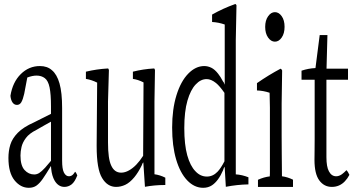

<svg xmlns="http://www.w3.org/2000/svg" viewBox="-20 -919 1741 934"><path d="M245.6 -40.5Q232.4 -63.5 229 -98.1Q228.5 -109.9 228 -111.8Q203.1 -70.8 188.2 -49.3Q173.3 -27.8 158 -16.6Q142.6 -5.4 120.1 -5.4Q80.1 -5.4 50.5 -42Q21 -78.6 21 -150.9Q21 -185.1 30.3 -215.3Q39.6 -245.6 66.7 -273.2Q93.8 -300.8 145.5 -323.7Q170.4 -336.9 228 -365.2Q228 -388.2 228 -401.4Q228 -460.9 221.2 -493.7Q214.4 -526.4 198 -538.8Q181.6 -551.3 157.7 -551.3Q138.2 -551.3 112.8 -542Q105.5 -506.8 97.7 -462.4Q91.8 -436 83.5 -421.4Q75.7 -408.7 62.5 -408.7Q49.3 -408.7 41 -420.4Q32.7 -432.1 30.8 -453.1Q41.5 -519.5 81.1 -558.6Q120.6 -597.7 174.3 -597.7Q210 -597.7 232.4 -577.6Q256.8 -557.6 269.5 -513.2Q282.2 -468.8 282.2 -393.1Q282.2 -270 282.2 -137.2Q282.2 -97.7 290.5 -80.6Q299.8 -61.5 315.4 -61.5Q327.1 -61.5 335.9 -70.8Q340.8 -76.2 345.2 -83.5Q350.6 -79.6 356 -65.9Q343.8 -33.7 327.9 -21.7Q312 -9.8 293.5 -9.8Q263.7 -9.8 245.6 -40.5ZM199.7 -103.5Q210.9 -115.7 228 -136.7Q228 -136.7 228 -327.1Q212.4 -318.8 196.5 -309.6Q180.7 -300.3 157.2 -287.1Q122.6 -270 106.2 -248Q89.8 -226.1 84.7 -204.1Q79.6 -182.1 79.6 -162.6Q79.6 -113.8 99.4 -92Q119.1 -70.3 146.5 -70.3Q159.2 -70.3 170.7 -77.4Q182.1 -84.5 199.7 -103.5Z M476.6 -53.2Q450.2 -96.2 450.2 -208Q450.2 -208 450.2 -214.8Q450.2 -214.8 452.6 -517.1Q425.3 -530.8 397.9 -535.2Q397.9 -557.6 397.9 -570.3Q451.2 -583 504.4 -585.9Q507.3 -586.9 509.8 -578.6Q507.8 -506.8 505.4 -424.8Q505.4 -330.1 505.4 -225.6Q505.4 -146.5 521 -113.8Q536.6 -79.1 569.3 -79.1Q588.4 -79.1 607.9 -90.3Q644 -110.4 676.3 -161.1Q677.2 -344.7 678.2 -518.1Q651.9 -531.7 626.5 -535.2Q626.5 -557.6 626.5 -570.3Q676.3 -583 728.5 -585.9Q731.4 -586.9 733.9 -578.6Q732.9 -506.8 731.4 -424.8Q731.4 -252.9 731.4 -71.3Q757.8 -67.9 784.2 -54.7Q784.2 -42 784.2 -19Q784.2 -19 779.8 -19Q732.4 -19 685.1 -10.3Q681.2 -74.7 677.2 -129.4Q673.3 -126.5 669.4 -114.3Q652.3 -79.6 633.3 -56.6Q611.3 -30.3 589.4 -20Q567.4 -9.8 544.9 -9.8Q502.4 -9.8 476.6 -53.2Z M973.6 -597.7Q991.2 -597.7 1008.1 -589.4Q1024.9 -581.1 1041 -560.5Q1052.7 -545.9 1064.5 -523.4Q1068.8 -520 1073.2 -506.8Q1073.2 -658.2 1073.2 -799.8Q1042.5 -810.5 1011.7 -812Q1011.7 -835 1011.7 -848.1Q1065.4 -878.4 1123 -898.9Q1127 -900.9 1130.4 -893.1Q1128.9 -813.5 1127 -724.1Q1127 -402.3 1127 -70.8Q1157.7 -68.8 1188.5 -56.6Q1188.5 -43.9 1188.5 -22Q1133.8 -21 1078.6 -10.3Q1075.7 -64 1072.8 -107.9Q1068.8 -104 1064.9 -90.3Q1042.5 -38.6 1011.2 -17.6Q992.7 -5.4 968.3 -5.4Q925.3 -5.4 890.6 -41.7Q856 -78.1 836.7 -143.8Q817.4 -209.5 817.4 -298.6Q817.4 -387.7 838.4 -455.6Q859.4 -523.4 895.5 -560.5Q931.6 -597.7 973.6 -597.7ZM1038.1 -83.5Q1054.2 -100.1 1071.8 -134.3Q1071.8 -134.3 1071.8 -467.3Q1048.3 -501 1030.8 -515.1Q1006.8 -534.2 985.4 -534.2Q956.1 -534.2 932.1 -508.3Q907.2 -482.4 891.8 -429.4Q876.5 -376.5 876.5 -295.9Q876.5 -215.3 890.9 -163.6Q905.3 -111.8 930.7 -85.9Q954.6 -60.1 986.3 -60.1Q1015.6 -60.1 1038.1 -83.5Z M1317.4 -716.3Q1298.3 -716.3 1284.2 -736.3Q1270 -756.3 1270 -788.1Q1270 -819.8 1284.2 -839.8Q1298.3 -859.9 1317.4 -859.9Q1336.4 -859.9 1350.3 -840.3Q1364.3 -820.8 1364.3 -788.6Q1364.3 -756.3 1350.3 -736.3Q1336.4 -716.3 1317.4 -716.3ZM1234.9 -44.4Q1263.7 -57.6 1292.5 -61Q1292.5 -61 1292.5 -64.9Q1293 -76.2 1293 -77.1Q1293 -128.9 1293 -170.9Q1293 -288.1 1293 -395.5Q1293 -428.7 1291.5 -467.8Q1260.7 -478 1230 -479Q1230 -502 1230 -514.6Q1287.1 -554.2 1344.2 -584.5Q1348.6 -585 1352.5 -576.2Q1351.6 -500.5 1350.1 -415Q1350.1 -340.3 1350.1 -256.3Q1350.1 -218.8 1350.6 -171.9Q1351.1 -125 1351.6 -61.5Q1378.4 -58.1 1405.3 -44.9Q1405.3 -32.2 1405.3 -9.8Q1405.3 -9.8 1234.9 -9.8Q1234.9 -31.7 1234.9 -44.4Z M1509.8 -141.6Q1509.8 -164.1 1510.3 -186Q1510.7 -208 1510.7 -243.2Q1510.7 -392.1 1510.7 -531.2Q1510.7 -531.2 1446.8 -531.2Q1446.8 -558.1 1446.8 -575.2Q1480.5 -586.4 1514.6 -587.9Q1524.9 -673.3 1535.2 -748.5Q1535.2 -748.5 1572.8 -748.5Q1570.8 -671.4 1568.4 -585Q1568.4 -585 1672.9 -585Q1672.9 -563 1672.9 -531.2Q1672.9 -531.2 1567.9 -531.2Q1567.9 -347.7 1567.9 -154.8Q1567.9 -107.4 1580.1 -85.4Q1592.8 -61.5 1615.2 -61.5Q1629.4 -61.5 1643.1 -71.3Q1653.8 -79.1 1665.5 -91.3Q1672.4 -84.5 1679.7 -68.4Q1670.4 -50.3 1657.7 -37.1Q1631.8 -9.8 1594.2 -9.8Q1556.6 -9.8 1533.2 -41.5Q1509.8 -73.2 1509.8 -141.6Z"/></svg>

Font: Scarab Serif
Style: Light
Weight: 300
Designer: John Roberts
Foundry: Scarab
Version: 1.0